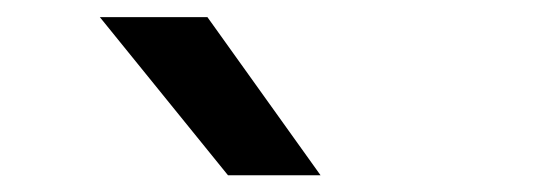

<svg xmlns="http://www.w3.org/2000/svg" viewBox="-20 -828 640 224"><path d="M246 -623.5 96.5 -808H222L354 -623.5Z"/></svg>

Font: Encode Sans Exp Md
Style: Regular
Weight: 500
Width: 7
Designer: Multiple Designers
Foundry: Impallari Type
Version: Version 3.002; ttfautohint (v1.8.3) -l 8 -r 50 -G 200 -x 14 